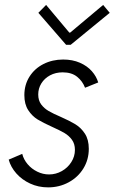

<svg xmlns="http://www.w3.org/2000/svg" viewBox="-20 -770 476 797"><path d="M16.1 -107.4 72.3 -131.3Q78.1 -107.9 94.7 -88.4Q111.3 -68.8 134.8 -57.4Q158.2 -45.9 183.6 -45.9Q211.9 -45.9 236.6 -59.8Q261.2 -73.7 276.1 -97.2Q291 -120.6 291 -147.9Q291 -172.9 278.6 -189.9Q266.1 -207 247.3 -218Q228.5 -229 196.8 -243.2Q158.7 -260.3 136 -274.2Q113.3 -288.1 97.2 -312.7Q81.1 -337.4 81.1 -375Q81.1 -418 102.3 -451.7Q123.5 -485.4 160.4 -504.2Q197.3 -522.9 242.2 -522.9Q281.2 -522.9 311.8 -509.5Q342.3 -496.1 361.3 -474.4Q380.4 -452.6 387.7 -427.7L333 -405.8Q322.8 -433.1 300 -451.4Q277.3 -469.7 240.2 -469.7Q210.9 -469.7 187.7 -457.3Q164.6 -444.8 151.6 -423.8Q138.7 -402.8 138.7 -377.9Q138.7 -353 151.1 -336.4Q163.6 -319.8 182.1 -309.1Q200.7 -298.3 232.4 -284.7Q270 -268.1 293.2 -253.9Q316.4 -239.7 332.5 -215.1Q348.6 -190.4 348.6 -152.3Q348.6 -107.4 326.2 -70.8Q303.7 -34.2 264.9 -13.2Q226.1 7.8 179.7 7.8Q139.2 7.8 105 -8.1Q70.8 -23.9 47.6 -50.3Q24.4 -76.7 16.1 -107.4ZM139.2 -716.8 171.4 -749.5 267.6 -634.8H271.5L408.2 -749.5L435.5 -716.8L273.4 -584H254.4Z"/></svg>

Font: Reddit Sans Vanilla Light
Style: Italic
Weight: 300
Italic angle: -11.25°
Designer: Stephen Hutchings
Version: Version 1.013